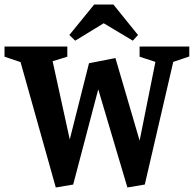

<svg xmlns="http://www.w3.org/2000/svg" viewBox="-29 -820 858 850"><path d="M218 10 62 -545 -9 -569V-614H269V-569L204 -549L295 -133L262 -132L365 -540L482 -563L608 -133L576 -132L659 -546L589 -569V-614H809V-570L738 -546L612 -3L535 10L396 -458L415 -459L295 -3ZM304 -640 278 -665 388 -800H473L582 -665L559 -640L430 -717Z"/></svg>

Font: Manuale
Style: Regular
Weight: 400
Designer: Eduardo Tunni / Pablo Cosgaya
Foundry: Eduardo Tunni / Pablo Cosgaya
Version: Version 1.002